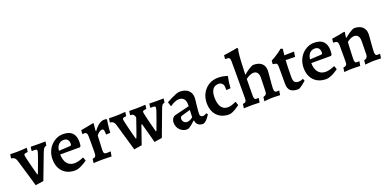

<svg xmlns="http://www.w3.org/2000/svg" viewBox="-20 -1572 4857 2418"><g transform="rotate(-20 2408.0 -363.0)"><path d="M165 16Q165 16 158.5 -6Q152 -28 142 -63Q132 -98 119.5 -140Q107 -182 94.5 -224.5Q82 -267 71.5 -301.5Q61 -336 55 -355Q39 -404 -9 -406L-11 -410L-4 -460Q-4 -460 12.5 -460Q29 -460 51 -459.5Q73 -459 87 -459Q120 -459 149.5 -461Q179 -463 198.5 -464.5Q218 -466 218 -466L220 -461L213 -411Q181 -409 171 -404Q161 -399 161 -385Q161 -378 166 -355Q171 -332 179 -300Q187 -268 195.5 -234.5Q204 -201 212 -171.5Q220 -142 225 -123.5Q230 -105 230 -105H238Q268 -184 289.5 -242.5Q311 -301 323 -337Q335 -373 335 -384Q335 -397 327.5 -401Q320 -405 299 -405H268L264 -411L271 -460Q271 -460 289 -460Q307 -460 332 -459.5Q357 -459 381 -459Q400 -459 420.5 -459.5Q441 -460 455 -460Q469 -460 469 -460L461 -406Q439 -402 428.5 -390.5Q418 -379 403 -342L273 0Z M696 12Q628 12 578.5 -16Q529 -44 502 -95Q475 -146 475 -216Q475 -269 492.5 -315.5Q510 -362 542 -396.5Q574 -431 616 -451Q658 -471 707 -471Q869 -471 869 -308Q869 -293 867 -277.5Q865 -262 863 -253L850 -242H587Q588 -167 619.5 -124.5Q651 -82 707.5 -77Q764 -72 840 -107L847 -104L862 -60Q841 -45 812 -28Q783 -11 752.5 0.5Q722 12 696 12ZM588 -291 737 -299Q750 -301 754 -305.5Q758 -310 758 -323Q758 -361 740 -380.5Q722 -400 689 -400Q648 -400 621 -372Q594 -344 588 -291Z M952 -51Q982 -54 992 -68.5Q1002 -83 1002 -124V-328Q1002 -362 993 -375.5Q984 -389 961 -389Q955 -389 948.5 -387.5Q942 -386 942 -386L937 -393L941 -439Q981 -446 1019.5 -453.5Q1058 -461 1084 -466Q1110 -471 1110 -471L1118 -463Q1118 -463 1115.5 -448.5Q1113 -434 1111 -412Q1109 -390 1108 -367L1114 -364Q1145 -410 1183 -437.5Q1221 -465 1254 -465Q1270 -465 1279 -463Q1288 -461 1288 -461L1292 -454Q1292 -454 1289.5 -438.5Q1287 -423 1283.5 -397.5Q1280 -372 1277 -342Q1274 -312 1273 -283L1216 -280Q1216 -326 1210.5 -341Q1205 -356 1188 -356Q1170 -356 1150 -342.5Q1130 -329 1113 -305Q1113 -305 1112 -287Q1111 -269 1110 -241.5Q1109 -214 1107.5 -186Q1106 -158 1105 -136.5Q1104 -115 1104 -109Q1104 -80 1113 -69.5Q1122 -59 1146 -59Q1159 -59 1176.5 -60.5Q1194 -62 1194 -62L1197 -57L1186 3Q1186 3 1173.5 2.5Q1161 2 1142 1.5Q1123 1 1102 0.5Q1081 0 1064 0Q1035 0 1007 1Q979 2 962 3Q945 4 945 4Z M1485 16Q1485 16 1479 -6Q1473 -28 1463 -63Q1453 -98 1440.5 -140Q1428 -182 1416 -224.5Q1404 -267 1394 -301.5Q1384 -336 1378 -355Q1361 -405 1315 -406L1313 -410L1320 -460Q1320 -460 1336 -460Q1352 -460 1373.5 -459.5Q1395 -459 1409 -459Q1441 -459 1471 -461Q1501 -463 1519.5 -464.5Q1538 -466 1538 -466L1540 -461L1533 -411Q1502 -409 1492 -404Q1482 -399 1482 -385Q1482 -378 1487 -354.5Q1492 -331 1499.5 -299.5Q1507 -268 1515.5 -234Q1524 -200 1532 -170.5Q1540 -141 1545 -123Q1550 -105 1550 -105H1558Q1568 -131 1579 -160.5Q1590 -190 1600 -220Q1610 -250 1619.5 -276.5Q1629 -303 1636 -324Q1643 -345 1646 -356Q1639 -381 1627 -393Q1615 -405 1586 -405L1584 -410L1591 -460Q1591 -460 1607.5 -460Q1624 -460 1644.5 -459.5Q1665 -459 1680 -459Q1712 -459 1741 -460.5Q1770 -462 1788.5 -463Q1807 -464 1807 -464L1809 -459L1802 -410Q1770 -407 1760.5 -402.5Q1751 -398 1751 -385Q1751 -378 1756 -355Q1761 -332 1768.5 -300Q1776 -268 1784.5 -234Q1793 -200 1801 -170.5Q1809 -141 1813.5 -123Q1818 -105 1818 -105H1827Q1856 -183 1877.5 -242Q1899 -301 1910.5 -337Q1922 -373 1922 -384Q1922 -397 1915 -401.5Q1908 -406 1888 -406H1858L1854 -412L1861 -461Q1861 -461 1877.5 -460.5Q1894 -460 1918 -459.5Q1942 -459 1965 -459Q1984 -459 2004 -459.5Q2024 -460 2038.5 -460Q2053 -460 2053 -460L2045 -406Q2024 -403 2013.5 -391Q2003 -379 1989 -342L1861 0L1757 16Q1755 7 1748 -20Q1741 -47 1730.5 -85.5Q1720 -124 1708.5 -166.5Q1697 -209 1686 -247H1677L1591 0Z M2414 12Q2371 12 2346.5 -8Q2322 -28 2317 -66L2311 -69Q2290 -47 2269 -30Q2248 -13 2230 -2.5Q2212 8 2200 8Q2162 8 2131.5 -10Q2101 -28 2083.5 -59.5Q2066 -91 2066 -131Q2066 -161 2081.5 -184Q2097 -207 2123 -213L2315 -260V-290Q2315 -335 2292.5 -360Q2270 -385 2229 -385Q2201 -385 2169.5 -371.5Q2138 -358 2111 -337L2104 -341L2087 -396Q2116 -412 2151 -429.5Q2186 -447 2217.5 -459Q2249 -471 2265 -471Q2320 -471 2355 -453.5Q2390 -436 2407 -406Q2424 -376 2424 -336Q2424 -324 2421 -296Q2418 -268 2414 -235Q2410 -202 2407.5 -172Q2405 -142 2405 -124Q2405 -104 2415 -93Q2425 -82 2442 -82Q2456 -82 2470.5 -88.5Q2485 -95 2493 -101L2508 -81Q2498 -65 2483 -45Q2468 -25 2450.5 -9Q2433 7 2414 12ZM2232 -80Q2248 -80 2270 -89.5Q2292 -99 2309 -114L2313 -211L2198 -178Q2172 -171 2172 -142Q2172 -116 2188.5 -98Q2205 -80 2232 -80Z M2759 12Q2692 12 2643.5 -16Q2595 -44 2568.5 -95Q2542 -146 2542 -216Q2542 -290 2573 -347Q2604 -404 2658 -437.5Q2712 -471 2782 -471Q2818 -471 2845.5 -466Q2873 -461 2889.5 -456Q2906 -451 2906 -451L2909 -442Q2909 -442 2904.5 -422Q2900 -402 2895 -367.5Q2890 -333 2888 -292L2830 -289V-321Q2830 -357 2812 -376.5Q2794 -396 2762 -396Q2711 -396 2684.5 -359Q2658 -322 2658 -253Q2658 -169 2688.5 -123.5Q2719 -78 2776 -78Q2803 -78 2828 -86Q2853 -94 2868.5 -101.5Q2884 -109 2884 -109L2891 -106L2906 -60Q2906 -60 2891.5 -49.5Q2877 -39 2854 -24.5Q2831 -10 2805.5 1Q2780 12 2759 12Z M2967 -53Q2995 -56 3005.5 -67.5Q3016 -79 3016 -107V-606Q3016 -636 3007 -648Q2998 -660 2975 -660H2953L2949 -665L2954 -711Q2981 -714 3015.5 -719.5Q3050 -725 3083.5 -731Q3117 -737 3141 -742L3148 -725Q3143 -717 3137.5 -673.5Q3132 -630 3128 -556.5Q3124 -483 3121 -387Q3134 -398 3152.5 -412.5Q3171 -427 3191 -440Q3211 -453 3229.5 -462Q3248 -471 3259 -471Q3330 -471 3368 -437.5Q3406 -404 3406 -341Q3406 -327 3403 -296.5Q3400 -266 3397 -228.5Q3394 -191 3391 -158Q3388 -125 3388 -105Q3388 -79 3395.5 -67Q3403 -55 3420 -55Q3426 -55 3435.5 -55.5Q3445 -56 3452 -57L3454 -53L3445 3Q3424 2 3393.5 1Q3363 0 3343 0Q3330 0 3311.5 1Q3293 2 3272.5 4Q3252 6 3233 9L3239 -47Q3265 -53 3276.5 -67Q3288 -81 3288 -106L3293 -285Q3293 -331 3275.5 -354Q3258 -377 3223 -377Q3203 -377 3174 -364.5Q3145 -352 3120 -332Q3120 -301 3119.5 -267Q3119 -233 3118.5 -193.5Q3118 -154 3118 -104Q3118 -77 3125.5 -66.5Q3133 -56 3150 -56Q3155 -56 3163.5 -56.5Q3172 -57 3178 -57L3180 -52L3170 3Q3150 2 3119 1Q3088 0 3067 0Q3045 0 3014.5 1Q2984 2 2959 3Z M3686 12Q3616 12 3584 -17Q3552 -46 3552 -111V-340Q3552 -370 3541 -381Q3530 -392 3497 -393L3490 -400L3495 -443Q3525 -457 3553.5 -475Q3582 -493 3603.5 -508.5Q3625 -524 3638 -534.5Q3651 -545 3651 -545L3677 -533Q3677 -533 3673.5 -511.5Q3670 -490 3667 -450L3793 -453L3797 -448L3787 -385L3661 -388Q3659 -344 3657 -287.5Q3655 -231 3655 -161Q3655 -116 3670.5 -96.5Q3686 -77 3723 -77Q3745 -77 3765 -84.5Q3785 -92 3785 -92L3797 -62Q3797 -62 3784 -51Q3771 -40 3752 -25Q3733 -10 3715 1Q3697 12 3686 12Z M4061 12Q3993 12 3943.5 -16Q3894 -44 3867 -95Q3840 -146 3840 -216Q3840 -269 3857.5 -315.5Q3875 -362 3907 -396.5Q3939 -431 3981 -451Q4023 -471 4072 -471Q4234 -471 4234 -308Q4234 -293 4232 -277.5Q4230 -262 4228 -253L4215 -242H3952Q3953 -167 3984.5 -124.5Q4016 -82 4072.5 -77Q4129 -72 4205 -107L4212 -104L4227 -60Q4206 -45 4177 -28Q4148 -11 4117.5 0.5Q4087 12 4061 12ZM3953 -291 4102 -299Q4115 -301 4119 -305.5Q4123 -310 4123 -323Q4123 -361 4105 -380.5Q4087 -400 4054 -400Q4013 -400 3986 -372Q3959 -344 3953 -291Z M4590 -47Q4616 -53 4627.5 -67Q4639 -81 4640 -106L4643 -285Q4643 -331 4625.5 -354Q4608 -377 4573 -377Q4555 -377 4535.5 -369.5Q4516 -362 4500.5 -352Q4485 -342 4476 -335Q4474 -309 4472.5 -274.5Q4471 -240 4469.5 -205.5Q4468 -171 4467 -144Q4466 -117 4466 -105Q4466 -78 4473 -67Q4480 -56 4498 -56Q4505 -56 4515.5 -57Q4526 -58 4526 -58L4529 -54L4519 3Q4519 3 4501.5 2Q4484 1 4460.5 0.5Q4437 0 4418 0Q4393 0 4367 1.5Q4341 3 4322.5 4.5Q4304 6 4304 6L4312 -50Q4341 -54 4352.5 -66.5Q4364 -79 4364 -107V-328Q4364 -362 4353.5 -375Q4343 -388 4315 -388H4303L4299 -393L4304 -440Q4346 -446 4385.5 -453.5Q4425 -461 4450 -466Q4475 -471 4475 -471L4483 -462Q4483 -462 4478.5 -441Q4474 -420 4472 -394L4476 -390Q4487 -399 4505 -413Q4523 -427 4543 -440Q4563 -453 4581 -462Q4599 -471 4610 -471Q4679 -471 4717.5 -436.5Q4756 -402 4756 -341Q4756 -327 4753.5 -296.5Q4751 -266 4748 -228.5Q4745 -191 4742.5 -158Q4740 -125 4740 -105Q4740 -79 4747 -67Q4754 -55 4772 -55Q4781 -55 4792.5 -56Q4804 -57 4804 -57L4806 -53L4797 3Q4797 3 4786.5 2.5Q4776 2 4760 1.5Q4744 1 4726.5 0.5Q4709 0 4694 0Q4679 0 4660.5 1.5Q4642 3 4624.5 4.5Q4607 6 4596 7.5Q4585 9 4585 9Z"/></g></svg>

Font: Alegreya SemiBold
Style: Regular
Weight: 600
Designer: Juan Pablo del Peral
Foundry: Huerta Tipografica
Version: Version 2.009